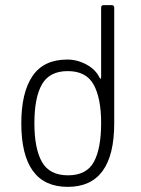

<svg xmlns="http://www.w3.org/2000/svg" viewBox="-20 -720 551 748"><path d="M63 -240Q63 -359 106.5 -423.5Q150 -488 242 -488Q281 -488 317 -468.5Q353 -449 368 -417Q371 -413 372 -413Q374 -413 374 -423V-690Q374 -700 384 -700H415Q425 -700 425 -690V-240Q425 8 244 8Q63 8 63 -240ZM245 -37Q317 -37 345.5 -89Q374 -141 374 -241Q374 -337 345 -390Q316 -443 244 -443Q173 -443 143.5 -391.5Q114 -340 114 -240Q114 -141 143.5 -89Q173 -37 245 -37Z"/></svg>

Font: Barlow GEO Light
Style: Regular
Weight: 300
Designer: Jeremy Tribby
Foundry: Tribby Type
Version: Version 1.408